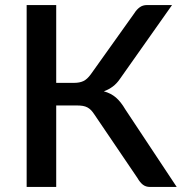

<svg xmlns="http://www.w3.org/2000/svg" viewBox="-20 -740 724 760"><path d="M202.5 -412V-720H85.5V0H202.5V-322.5H285.5C293.8 -322.5 301.3 -321.9 308 -320.8C314.7 -319.6 320.7 -317.6 326 -314.8C331.3 -311.9 336.2 -308.2 340.5 -303.8C344.8 -299.2 349.2 -293.7 353.5 -287L524 -35.5C530.7 -23.8 537.8 -15 545.5 -9C553.2 -3 562.7 0 574 0H679.5L476 -307C464.3 -327 451.9 -342.7 438.8 -354C425.6 -365.3 409.7 -373.5 391 -378.5C404 -383.2 415.8 -389.5 426.5 -397.5C437.2 -405.5 446.7 -415.7 455 -428L661 -720H562C550.7 -720 540.9 -717 532.8 -711C524.6 -705 517.7 -697.3 512 -688L339.5 -446C329.8 -432.7 320 -423.7 310 -419C300 -414.3 287.7 -412 273 -412Z"/></svg>

Font: Lato Semibold
Style: Regular
Weight: 600
Designer: Lukasz Dziedzic
Foundry: tyPoland Lukasz Dziedzic
Version: Version 2.006; 2014-01-15